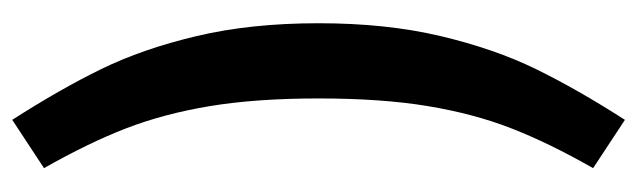

<svg xmlns="http://www.w3.org/2000/svg" viewBox="-384 -507 1042 314"><g transform="rotate(90 137.0 -350.0)"><path d="M255 -799Q214 -727 190 -665.5Q166 -604 153.5 -528.5Q141 -453 141 -350Q141 -248 153.5 -172.5Q166 -97 190 -35Q214 27 255 99L176 151Q126 73 93 5.5Q60 -62 39 -150.5Q18 -239 18 -350Q18 -461 39 -549.5Q60 -638 93 -705.5Q126 -773 176 -851Z"/></g></svg>

Font: Fira Sans Compressed Medium
Style: Regular
Weight: 500
Width: 1
Designer: bBox Type GmbH & Carrois Corporate GbR & Edenspiekermann AG
Foundry: bBox Type GmbH & Carrois Corporate GbR & Edenspiekermann AG
Version: Version 4.301